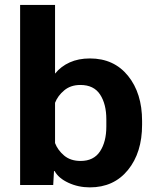

<svg xmlns="http://www.w3.org/2000/svg" viewBox="-20 -768 645 797"><path d="M63.5 0H200.9L204.1 -57.9H206.8Q222.9 -28.3 263.9 -9.3Q304.9 9.8 353 9.8Q452.4 9.8 511.1 -62.3Q569.8 -134.3 569.8 -250.2V-265.9Q569.8 -381.1 511.5 -453.2Q453.1 -525.4 353.3 -525.4Q305.7 -525.4 269.2 -508.9Q232.7 -492.4 208.5 -462.4V-747.6H63.5ZM208.5 -174.1V-341.3Q219.7 -370.4 246.5 -392.8Q273.2 -415.3 313.7 -415.3Q369.4 -415.3 395.4 -375.7Q421.4 -336.2 421.4 -272.5V-242.9Q421.4 -179.2 395.1 -139.5Q368.9 -99.9 314.7 -99.9Q272.7 -99.9 246.2 -122.3Q219.7 -144.8 208.5 -174.1Z"/></svg>

Font: Roboto Flex
Style: Regular
Weight: 400
Designer: Berlow after Robertson
Foundry: Google
Version: Version 3.200;gftools[0.9.32]